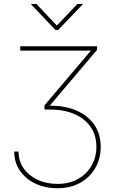

<svg xmlns="http://www.w3.org/2000/svg" viewBox="-20 -786 592 996"><path d="M278.8 190.4Q213.4 190.4 162.6 166Q111.8 141.6 82.8 98.4Q53.7 55.2 53.7 0H76.2Q76.2 48.8 102.3 86.7Q128.4 124.5 174.3 146.2Q220.2 168 278.8 168Q339.8 168 385 142.3Q430.2 116.7 455.1 73Q480 29.3 480 -24.4Q480 -85 449.7 -128.2Q419.4 -171.4 365.5 -194.6Q311.5 -217.8 238.8 -217.8H210.9V-239.7L451.2 -522.9V-523.4H85V-545.9H483.4V-527.3L228.5 -226.6V-237.3Q312 -239.7 373.5 -213.9Q435.1 -188 468.8 -139.4Q502.4 -90.8 502.4 -24.4Q502.4 36.1 474.6 85Q446.8 133.8 396.2 162.1Q345.7 190.4 278.8 190.4ZM168.9 -765.6 274.9 -653.3 381.3 -765.6H409.2V-763.7L281.7 -630.4H267.6L141.1 -763.7V-765.6Z"/></svg>

Font: Inter 24pt Thin
Style: Regular
Weight: 250
Designer: Rasmus Andersson
Foundry: rsms
Version: Version 4.001;git-66647c0bb